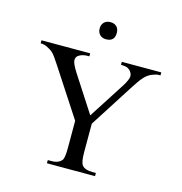

<svg xmlns="http://www.w3.org/2000/svg" viewBox="-123 -972 1024 1083"><g transform="rotate(15 389.0 -431.0)"><path d="M738.8 -644.5H726.6Q714.8 -644.5 690.2 -634.8Q665.5 -625 645 -601.6Q634.8 -590.3 622.8 -573.2Q610.8 -556.2 595.7 -532.2L435.1 -281.2V-115.7Q435.1 -53.7 449.2 -38.6Q466.3 -18.6 508.3 -18.6H529.3V0H248.5V-18.6H271.5Q312 -18.6 331.1 -43.9Q335.4 -51.8 337.9 -69.1Q340.3 -86.4 340.3 -115.7V-272.5L159.7 -549.3Q143.6 -573.2 132.1 -590.1Q120.6 -606.9 106.9 -618.2Q94.2 -627.4 76.7 -636Q59.1 -644.5 39.1 -644.5V-662.1H323.7V-644.5H309.1Q300.3 -644.5 285.6 -641.1Q271 -637.7 259.3 -628.7Q247.6 -619.6 247.6 -601.6Q247.6 -583.5 276.9 -537.1L414.6 -324.2L545.9 -528.3Q567.4 -561.5 574 -582.8Q580.6 -604 566.9 -621.6Q561 -631.3 548.3 -637.9Q535.6 -644.5 508.3 -644.5V-662.1H738.8ZM439 -812Q439 -761.7 388.7 -761.7Q366.2 -761.7 352.5 -775.6Q338.9 -789.6 338.9 -812Q338.9 -834.5 352.5 -848.1Q366.2 -861.8 388.7 -861.8Q412.6 -861.8 425.8 -848.4Q439 -835 439 -812Z"/></g></svg>

Font: BabelStone Englisc
Style: Regular
Weight: 400
Designer: Andrew West
Foundry: BabelStone
Version: Version 1.000 June 24, 2023